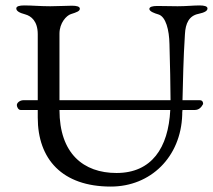

<svg xmlns="http://www.w3.org/2000/svg" viewBox="-20 -673 784 707"><path d="M73 -620C95 -614 119 -595 119 -547V-304H66C54 -304 42 -295 42 -286C42 -280 47 -268 56 -268H119V-240C119 -87 209 14 388 14C535 14 646 -95 651 -250C651 -256 651 -262 652 -268H697C712 -268 721 -277 728 -290C728 -298 725 -304 715 -304H652C654 -378 655 -455 661 -547C663 -587 676 -615 711 -622C734 -627 744 -633 744 -642C744 -650 732 -653 715 -653C692 -653 666 -650 634 -650C605 -650 589 -651 559 -651C542 -651 530 -648 530 -640C530 -631 549 -624 563 -620C591 -612 603 -562 604 -511C606 -438 608 -351 608 -304H199V-549C199 -589 225 -616 241 -621C263 -628 274 -632 274 -641C274 -649 262 -652 245 -652C224 -652 196 -650 165 -650C128 -650 99 -653 69 -653C52 -653 40 -650 40 -642C40 -633 50 -626 73 -620ZM199 -268H607C600 -128 538 -36 409 -36C287 -36 199 -108 199 -268Z"/></svg>

Font: EB Garamond
Style: Regular
Weight: 400
Designer: Georg Duffner and Octavio Pardo
Foundry: Georg Duffner
Version: Version 1.000;PS 001.000;hotconv 1.0.88;makeotf.lib2.5.64775